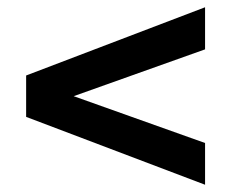

<svg xmlns="http://www.w3.org/2000/svg" viewBox="-20 -569 637 529"><path d="M545 -60 52 -247V-361L545 -549V-433L183 -304L545 -175Z"/></svg>

Font: Georama Extended SemiBold
Style: Regular
Weight: 600
Width: 7
Designer: Jean-Baptiste Levee
Foundry: Production Type
Version: Version 1.000